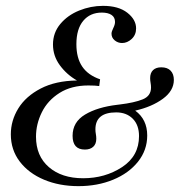

<svg xmlns="http://www.w3.org/2000/svg" viewBox="-20 -627 630 656"><path d="M17 -168Q17 -215 42.5 -256.5Q68 -298 119 -324.5Q170 -351 243 -352Q208 -372 184.5 -404Q161 -436 161 -475Q161 -515 186 -545Q211 -575 250.5 -591Q290 -607 332 -607Q385 -607 415 -583.5Q445 -560 445 -530Q445 -508 430 -494Q415 -480 397 -480Q383 -480 372 -489Q361 -498 361 -512Q361 -519 367 -531Q373 -543 373 -552Q373 -568 361 -576Q349 -584 328 -584Q288 -584 264.5 -556Q241 -528 241 -476Q241 -429 261 -399.5Q281 -370 322 -356L319 -333Q306 -335 282 -335Q224 -335 183.5 -309.5Q143 -284 123 -243.5Q103 -203 103 -160Q103 -94 147 -56Q191 -18 264 -18Q339 -18 397 -56Q455 -94 455 -162Q455 -200 433.5 -221.5Q412 -243 377 -243Q306 -243 306 -185Q306 -177 307.5 -169Q309 -161 309 -153Q309 -135 298.5 -125.5Q288 -116 270 -116Q228 -116 228 -163Q228 -210 270.5 -235.5Q313 -261 381 -269L389 -270Q439 -276 467.5 -287.5Q496 -299 496 -328Q496 -336 494.5 -344Q493 -352 493 -360Q493 -378 503 -387.5Q513 -397 531 -397Q552 -397 563 -385.5Q574 -374 574 -354Q574 -317 536.5 -289.5Q499 -262 442 -249Q483 -219 483 -164Q483 -114 451.5 -74.5Q420 -35 366.5 -13Q313 9 248 9Q183 9 130.5 -13Q78 -35 47.5 -75Q17 -115 17 -168Z"/></svg>

Font: Unna
Style: Italic
Weight: 400
Italic angle: -8.05°
Designer: Jorge de Buen Unna
Foundry: Omnibus-Type
Version: Version 2.008